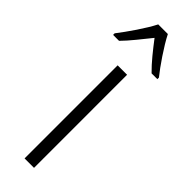

<svg xmlns="http://www.w3.org/2000/svg" viewBox="-288 -771 776 776"><g transform="rotate(45 100.5 -382.5)"><path d="M128 -765H73C51 -721 5 -655 -26 -615V-606H8C36 -634 71 -679 101 -716C130 -678 163 -636 194 -606H227V-615C200 -648 151 -719 128 -765ZM128 0V-532H74V0Z"/></g></svg>

Font: Noto Sans Devanagari Condensed Light
Style: Regular
Weight: 300
Width: 3
Designer: Jelle Bosma - Monotype Design Team
Foundry: Monotype Imaging Inc.
Version: Version 2.004